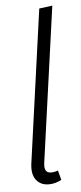

<svg xmlns="http://www.w3.org/2000/svg" viewBox="-54 -773 342 815"><g transform="rotate(-5 117.0 -366.0)"><path d="M201.2 -743.2 108.9 -81.1Q103 -38.1 133.8 -38.1Q149.4 -38.1 164.1 -43.9L174.8 -2.9Q147.5 11.2 121.1 11.2Q85.4 11.2 66.7 -13.7Q47.9 -38.6 54.2 -84L145 -735.8Z"/></g></svg>

Font: Fira Sans Compressed Light
Style: Italic
Weight: 300
Width: 3
Italic angle: -8°
Designer: Carrois Corporate & Edenspiekermann AG
Foundry: Carrois Corporate GbR & Edenspiekermann AG
Version: Version 4.203;PS 004.203;hotconv 1.0.88;makeotf.lib2.5.64775